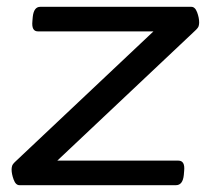

<svg xmlns="http://www.w3.org/2000/svg" viewBox="-20 -543 620 563"><path d="M37 0Q26 0 20 -16.5Q14 -33 14 -46Q14 -51 15.5 -56.5Q17 -62 27 -71L430 -451H91Q72 -451 75 -481L76 -493Q79 -523 98 -523H541Q552 -523 558 -507Q564 -491 564 -477Q564 -472 562.5 -466.5Q561 -461 551 -452L148 -72H503Q523 -72 520 -42L519 -30Q516 0 496 0Z"/></svg>

Font: Asap Expanded Expanded Regular
Style: Italic
Weight: 400
Width: 7
Italic angle: -6°
Designer: Pablo Cosgaya
Foundry: Omnibus-Type
Version: Version 3.001; ttfautohint (v1.8.4.7-5d5b)